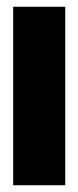

<svg xmlns="http://www.w3.org/2000/svg" viewBox="-20 -548 232 568"><path d="M19 -528H173V0H19Z"/></svg>

Font: Bricolage Grotesque 96pt Condensed ExBd
Style: Regular
Weight: 800
Width: 3
Designer: Mathieu Triay
Foundry: Atelier Triay
Version: Version 1.001;Glyphs 3.2 (3207)